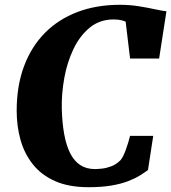

<svg xmlns="http://www.w3.org/2000/svg" viewBox="-20 -772 714 800"><path d="M348.5 8Q266.5 8 209.2 -17.5Q152 -43 116.8 -87.5Q81.5 -132 65.5 -189.2Q49.5 -246.5 49.5 -310.5Q49.5 -414 80 -495.8Q110.5 -577.5 167 -634.8Q223.5 -692 302.8 -722Q382 -752 479.5 -752Q521 -752 558.2 -746Q595.5 -740 625 -733.5Q654.5 -727 673.5 -725L643 -528H522L503.5 -682Q496.5 -685 488.8 -687Q481 -689 472.2 -690Q463.5 -691 454 -691Q395.5 -691 354 -657Q312.5 -623 286 -567.5Q259.5 -512 247.8 -446.5Q236 -381 237.5 -318.5Q239 -258.5 247.8 -211.5Q256.5 -164.5 272.8 -132.8Q289 -101 314.5 -84.2Q340 -67.5 375.5 -67.5Q386.5 -67.5 405 -69.5Q423.5 -71.5 444 -79.2Q464.5 -87 482 -104.5Q488.5 -112 494 -123.5Q499.5 -135 504.5 -148.8Q509.5 -162.5 514 -177.2Q518.5 -192 522 -206H618.5L596.5 -63.5Q582.5 -53 562.2 -40.5Q542 -28 512.8 -16.8Q483.5 -5.5 443.2 1.2Q403 8 348.5 8Z"/></svg>

Font: Merriweather 24pt Black
Style: Italic
Weight: 900
Italic angle: -7.8°
Designer: Eben Sorkin
Foundry: Eben Sorkin
Version: Version 2.101